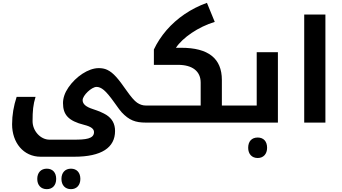

<svg xmlns="http://www.w3.org/2000/svg" viewBox="-20 -862 2408 1350"><path d="M309 468C349 468 375 441 375 396C375 351 350 324 309 324C268 324 242 352 242 396C242 440 268 468 309 468ZM479 468C519 468 545 440 545 396C545 352 520 324 479 324C438 324 412 352 412 396C412 440 438 468 479 468Z M266 240H502C694 240 789 176 789 59C789 8 768 -28 728 -54C707 -67 676 -81 633 -95C583 -111 561 -131 561 -158C561 -191 624 -251 659 -251C675 -251 692 -244 710 -229C728 -214 753 -185 784 -141C811 -103 828 -80 835 -73C888 -16 933 0 1005 0H1010C1013 0 1015 -2 1015 -5V-116C1015 -119 1013 -120 1010 -120H1005C983 -120 963 -127 944 -140C925 -153 901 -181 870 -225C812 -308 778 -350 734 -371C715 -380 695 -383 674 -383C601 -383 513 -323 461 -247C435 -209 423 -172 423 -137C423 -57 459 -12 572 16C620 28 641 44 641 67C641 115 580 120 501 120H328C265 120 209 59 209 -10C209 -83 213 -126 230 -181H97C76 -117 65 -53 65 12C65 140 144 240 266 240Z M1000 0H1670C1673 0 1675 -2 1675 -5V-116C1675 -119 1673 -120 1670 -120H1540V-300C1540 -451 1445 -526 1255 -526H1217C1264 -597 1374 -673 1490 -708L1435 -842C1321 -801 1224 -734 1151 -650C1115 -608 1085 -563 1062 -514V-406H1232C1333 -406 1391 -361 1391 -281V-120H1000C997 -120 995 -119 995 -116V-5C995 -2 997 0 1000 0Z M1792 249C1832 249 1858 221 1858 177C1858 132 1833 105 1792 105C1749 105 1725 133 1725 177C1725 221 1751 249 1792 249Z M1660 0H1934V-495H1785V-120H1660C1657 -120 1655 -119 1655 -116V-5C1655 -2 1657 0 1660 0Z M2119 -760V0H2268V-760Z"/></svg>

Font: Noto Kufi Arabic
Style: Bold
Weight: 700
Designer: Monotype Design Team, David Williams, Khaled Hosny
Foundry: Google LLC
Version: Version 2.109